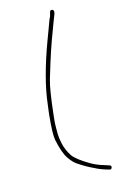

<svg xmlns="http://www.w3.org/2000/svg" viewBox="-154 -731 600 904"><g transform="rotate(-20 146.0 -279.5)"><path d="M233 -679C243 -675.9 241.8 -663.5 229.5 -642C226.9 -637.3 223.7 -630.8 219.9 -622.5C216.1 -614.2 204 -588.7 183.5 -546C176.2 -530.7 168.9 -514.3 161.5 -497C154.2 -479.7 146.7 -461.8 139 -443.5C131.4 -425.2 122 -401.7 110.8 -373C99.7 -344.3 86.6 -292.3 71.5 -217C68.9 -203.7 66.7 -192.5 65 -183.5C63.4 -174.5 62 -164.5 61 -153.5L58 -120.5C57 -109.5 57.8 -93.4 60.4 -72.2C63 -50.9 70 -29.4 81.5 -7.5C90.7 9.8 114 31.9 151.5 58.7C170.7 72.4 190.8 83.2 211.5 91L237.5 102C243.5 104.7 245.2 109 242.5 115C239.9 121 235.5 122.7 229.5 120C201.2 109.4 179.9 99 165.5 89C143.9 77.2 120.3 60.9 94.8 40.2C84.3 31.7 74.1 19 64 2C51.3 -19.6 42.3 -53.1 37.2 -98.6C35 -118.3 39.8 -159.1 51.5 -221C54.2 -235 57.5 -250.3 61.5 -267C77.7 -347.8 112.4 -443.8 165.5 -555C172.9 -570.3 179.9 -585 186.5 -599C193.2 -613 198.4 -624 202 -632C205.7 -640 209.5 -647 213.5 -653L220.5 -672C222.5 -678.7 226.7 -681 233 -679Z"/></g></svg>

Font: Proton
Style: RgCnd
Weight: 500
Version: Version 1.017